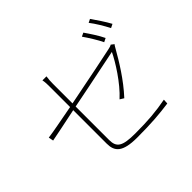

<svg xmlns="http://www.w3.org/2000/svg" viewBox="-172 -1070 1345 1345"><g transform="rotate(-45 500.0 -398.0)"><path d="M826 -796C855 -759 888 -704 911 -659L939 -673C918 -713 878 -772 852 -809ZM835 -637C814 -682 776 -738 751 -774L724 -761C750 -724 789 -662 807 -623ZM347 -671C347 -695 348 -712 352 -740H312C317 -712 317 -698 317 -671V-471C205 -450 103 -430 60 -425L67 -389C107 -397 205 -416 317 -440V-108C317 -31 353 13 498 13C639 13 721 6 816 -7L818 -43C719 -24 637 -17 510 -17C382 -17 347 -40 347 -115V-446C451 -467 562 -488 650 -507C701 -517 750 -527 797 -537C765 -470 685 -341 600 -264L629 -246C718 -342 784 -452 832 -536C837 -544 842 -555 849 -562L827 -579C820 -574 808 -570 792 -567C755 -559 539 -514 347 -477Z"/></g></svg>

Font: SSpoqa Han Sans Neo Thin
Style: Regular
Weight: 100
Designer: [Spoqa Han Sans Neo] Dong-huui Kim  Younghwa Kang  Yujin Lee  [Noto Sans] Ryoko NISHIZUKA  (kana & ideographs); Paul D. 
Foundry: Spoqa (http://www.spoqa-han-sans.com)
Version: Version 1.000